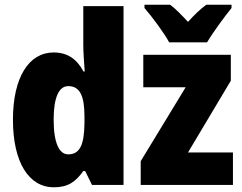

<svg xmlns="http://www.w3.org/2000/svg" viewBox="-20 -786 1030 816"><path d="M699 -606H860C884 -647 934 -715 964 -752V-766H857C833 -749 808 -725 779 -693C750 -724 727 -748 703 -766H594V-752C624 -718 679 -644 699 -606ZM209 10C269 10 301 -13 334 -59H342L371 0H505V-760H334V-595C334 -566 337 -525 340 -482H335C306 -536 266 -563 208 -563C103 -563 35 -458 35 -277C35 -97 102 10 209 10ZM970 0V-138H779L961 -443V-553H589V-415H769L578 -101V0ZM270 -130C232 -130 208 -177 208 -278C208 -373 231 -420 270 -420C320 -420 339 -378 339 -290V-263C338 -170 319 -130 270 -130Z"/></svg>

Font: Noto Sans Condensed Black
Style: Regular
Weight: 900
Width: 3
Designer: Monotype Design Team
Foundry: Monotype Imaging Inc.
Version: Version 2.013